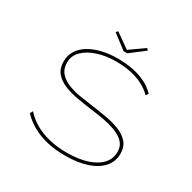

<svg xmlns="http://www.w3.org/2000/svg" viewBox="-187 -1053 1253 1251"><g transform="rotate(30 439.0 -427.5)"><path d="M457 10Q384 10 322.5 -4Q261 -18 210.5 -46Q160 -74 121 -115L133 -136Q187 -75 270 -43.5Q353 -12 457 -12Q545 -12 609.5 -33Q674 -54 709 -93Q744 -132 742 -184Q742 -220 722.5 -244.5Q703 -269 670.5 -285Q638 -301 598.5 -311Q559 -321 520 -327Q481 -333 448 -337Q396 -344 342 -353.5Q288 -363 243 -381.5Q198 -400 170.5 -432.5Q143 -465 143 -518Q143 -563 165.5 -599Q188 -635 228.5 -659.5Q269 -684 323 -697Q377 -710 440 -710Q504 -710 558 -699Q612 -688 655 -666Q698 -644 729 -611L716 -593Q684 -625 642.5 -646Q601 -667 550.5 -677.5Q500 -688 440 -688Q365 -688 302.5 -667.5Q240 -647 203 -610.5Q166 -574 166 -524Q166 -475 192.5 -445Q219 -415 261.5 -398.5Q304 -382 353.5 -374Q403 -366 449 -360Q502 -353 557 -343.5Q612 -334 659.5 -316Q707 -298 736 -265.5Q765 -233 765 -180Q765 -124 729 -81Q693 -38 624 -14Q555 10 457 10ZM448 -770 341 -852 353 -865 470 -783H455L571 -865L583 -852L476 -770Z"/></g></svg>

Font: Lexend Zetta Thin
Style: Regular
Weight: 250
Version: Version 1.007